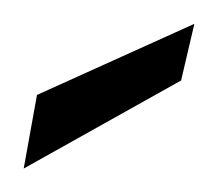

<svg xmlns="http://www.w3.org/2000/svg" viewBox="-45 -759 184 162"><g transform="rotate(-90 47.0 -678.0)"><path d="M-14.2 -750 47.9 -738.8 107.9 -606 60.1 -617.2Z"/></g></svg>

Font: Stilu Light
Style: Regular
Weight: 300
Designer: Genilson Lima Santos
Foundry: Genilson Lima Santos
Version: Version 1.200;PS 001.200;hotconv 1.0.88;makeotf.lib2.5.64775